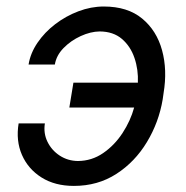

<svg xmlns="http://www.w3.org/2000/svg" viewBox="-20 -573 583 602"><path d="M292.6 -474.4Q264.2 -474.1 233.1 -459.9Q202.1 -445.7 179.3 -422.4Q156.6 -399.1 152 -370.7H69.6Q75.3 -406.2 97.5 -438.9Q119.7 -471.6 153.1 -497.2Q186.4 -522.7 225.9 -537.6Q265.3 -552.6 305.4 -552.6Q380 -552.6 425.6 -514.9Q471.2 -477.3 488.1 -415.5Q505 -353.7 492.9 -281.2L490.1 -261.4Q478 -189.3 440.5 -127.3Q403.1 -65.3 344.8 -27.7Q286.6 9.9 211.6 9.9Q152.3 9.9 110.3 -16.5Q68.2 -43 48.8 -87.4Q29.5 -131.7 38.4 -186.1H120.7Q115.8 -155.2 128.9 -128.4Q142 -101.6 167.4 -85Q192.8 -68.5 224.4 -68.2Q267.8 -68.5 303.4 -93Q339.1 -117.5 364.2 -155.9Q389.2 -194.2 400.6 -235.8H197.4L210.2 -313.9H412.3Q414.1 -354.8 401.6 -391.3Q389.2 -427.9 362.2 -451Q335.2 -474.1 292.6 -474.4Z"/></svg>

Font: Inter UI
Style: Italic
Weight: 400
Italic angle: -9.39999°
Designer: Rasmus Andersson
Foundry: rsms
Version: 3.2;8d6f07862